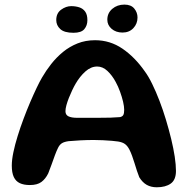

<svg xmlns="http://www.w3.org/2000/svg" viewBox="-20 -774 796 814"><path d="M644.5 20Q620.5 20 602.2 9.8Q584 -0.5 570.5 -22.5Q565.5 -34.5 560.5 -50Q555.5 -65.5 550.5 -81.8Q545.5 -98 540 -113.2Q534.5 -128.5 528.5 -140Q520.5 -155.5 510 -163.2Q499.5 -171 481 -174Q472 -175.5 454.8 -177Q437.5 -178.5 416.8 -179.5Q396 -180.5 377.5 -180.5Q349.5 -180.5 320.8 -179Q292 -177.5 271 -175.5Q252.5 -173 242.5 -166.8Q232.5 -160.5 226 -147Q219.5 -134 212.8 -115.8Q206 -97.5 199 -77.5Q192 -57.5 184.5 -39Q173 -15.5 155.5 -2.5Q138 10.5 106.5 10.5Q81 10.5 64 2.5Q47 -5.5 38.5 -23.5Q30 -41.5 30 -72Q30 -96.5 36.8 -128.8Q43.5 -161 54.8 -197.2Q66 -233.5 79.8 -270.2Q93.5 -307 108 -340.8Q122.5 -374.5 135.5 -401.8Q148.5 -429 158 -445Q175 -474.5 197.2 -502.8Q219.5 -531 247.2 -553.8Q275 -576.5 308.8 -590Q342.5 -603.5 383 -603.5Q446.5 -603.5 499 -567.8Q551.5 -532 593.5 -472Q609.5 -450.5 625.2 -418.2Q641 -386 656 -347Q671 -308 683.5 -266.5Q696 -225 705.8 -184.8Q715.5 -144.5 720.8 -109.8Q726 -75 726 -49.5Q726 -11.5 704 4.2Q682 20 644.5 20ZM489 -277.5Q499.5 -280 503 -287Q506.5 -294 506.5 -308.5Q506.5 -322.5 501.8 -342.8Q497 -363 489 -385.2Q481 -407.5 470.5 -426.5Q455.5 -454.5 435.5 -473.2Q415.5 -492 392 -492Q365.5 -492 342 -471Q318.5 -450 300.5 -419Q293.5 -407 286 -391.2Q278.5 -375.5 272 -359Q265.5 -342.5 261.5 -327.8Q257.5 -313 257.5 -302.5Q257.5 -287 270.2 -280.8Q283 -274.5 308 -274.5Q355 -274.5 389.5 -274.5Q424 -274.5 448.5 -275.2Q473 -276 489 -277.5ZM291.5 -635Q252.5 -635 235.5 -650.8Q218.5 -666.5 218.5 -689Q218.5 -718 239.2 -733Q260 -748 282 -748Q300 -748 315.8 -743Q331.5 -738 341 -725Q350.5 -712 350.5 -688.5Q350.5 -666 337.5 -650.5Q324.5 -635 291.5 -635ZM499.5 -636Q471.5 -636 453.2 -651.8Q435 -667.5 435 -690.5Q435 -718.5 456 -736.5Q477 -754.5 507.5 -754.5Q535.5 -754.5 549.2 -737.8Q563 -721 563 -700Q563 -673.5 545.5 -654.8Q528 -636 499.5 -636Z"/></svg>

Font: Gluten Medium
Style: Regular
Weight: 500
Designer: Tyler Finck
Foundry: Etcetera Type Company
Version: Version 1.300